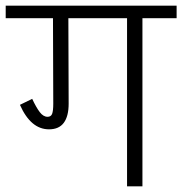

<svg xmlns="http://www.w3.org/2000/svg" viewBox="-30 -654 640 674"><path d="M590 -590H470V0H416V-590H210L211 -290Q211 -246 194 -223Q177 -200 142 -200Q78 -200 40 -286L83 -307Q97 -277 109.5 -260.5Q122 -244 137 -244Q149 -244 153 -254.5Q157 -265 157 -290L156 -590H-10V-634H590Z"/></svg>

Font: Biryani UltraLight
Style: Regular
Weight: 250
Designer: Dan Reynolds and Mathieu Réguer
Foundry: Dan Reynolds and Mathieu Réguer
Version: Version 1.003; ttfautohint (v1.1) -l 5 -r 5 -G 72 -x 0 -D la